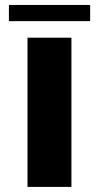

<svg xmlns="http://www.w3.org/2000/svg" viewBox="-20 -734 422 754"><path d="M15 -651H334V-714.5H15ZM88 0H260.5V-586H88Z"/></svg>

Font: Anybody ExtraExpanded SemiBold
Style: Regular
Weight: 600
Width: 8
Version: Version 1.113;gftools[0.9.25]